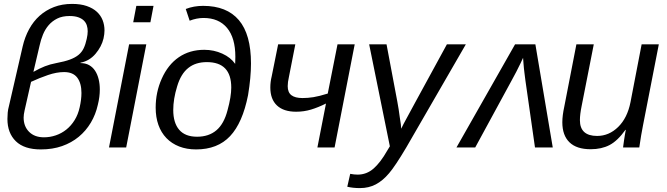

<svg xmlns="http://www.w3.org/2000/svg" viewBox="-20 -755 3413 983"><path d="M392 -432Q418 -432 436.5 -421.5Q455 -411 467 -392.5Q479 -374 485 -349.5Q491 -325 491 -297Q491 -278 488.5 -258.5Q486 -239 481 -219Q470 -169 445 -127Q420 -85 383 -54.5Q346 -24 297.5 -7Q249 10 189 10Q104 10 61 -32Q18 -74 18 -146Q18 -162 19.5 -178.5Q21 -195 26 -213L96 -517Q107 -565 129 -605.5Q151 -646 183 -674.5Q215 -703 256.5 -719Q298 -735 349 -735Q393 -735 424.5 -724Q456 -713 476 -694.5Q496 -676 505.5 -651.5Q515 -627 515 -599Q515 -581 510 -558Q500 -516 469 -479.5Q438 -443 392 -434ZM106 -190Q101 -168 101 -153Q101 -108 129 -80Q157 -52 205 -52Q236 -52 265.5 -62Q295 -72 319.5 -91.5Q344 -111 362 -140Q380 -169 388 -206Q397 -246 397 -279Q397 -329 375.5 -357.5Q354 -386 308 -386Q270 -386 226 -371Q182 -356 139 -336ZM151 -387Q183 -405 209.5 -415.5Q236 -426 268 -432Q311 -440 338 -450Q365 -460 382 -474Q399 -488 408.5 -508Q418 -528 424 -556Q429 -578 429 -595Q429 -611 424.5 -625Q420 -639 409.5 -649.5Q399 -660 381 -666.5Q363 -673 336 -673Q299 -673 273 -660Q247 -647 229 -626Q211 -605 200 -578Q189 -551 183 -523Z M538 0 641 -528H729L626 0ZM662 -641 678 -725H766L750 -641Z M984 10Q936 10 897.5 -5Q859 -20 832 -48Q805 -76 791 -115.5Q777 -155 777 -204Q777 -283 808 -352Q840 -424 895.5 -462Q951 -500 1026 -500Q1075 -500 1118 -480.5Q1161 -461 1184 -428L1185 -464Q1185 -561 1142.5 -612Q1100 -663 1022 -663Q987 -663 951 -649L931 -709Q972 -725 1020 -725Q1141 -725 1203 -652Q1265 -579 1265 -430Q1265 -359 1250 -268Q1222 -126 1158 -58Q1094 10 984 10ZM989 -55Q1049 -55 1088 -88Q1127 -121 1145 -191Q1164 -260 1164 -307Q1164 -437 1039 -437Q981 -437 944 -407Q906 -377 887 -313Q867 -248 867 -192Q867 -126 897.5 -90.5Q928 -55 989 -55Z M1492 -528 1459 -360Q1453 -334 1453 -314Q1453 -282 1472 -267.5Q1491 -253 1529 -253Q1556 -253 1584.5 -257.5Q1613 -262 1658 -276L1708 -528H1796L1693 0H1605L1649 -225Q1609 -205 1572.5 -194Q1536 -183 1496 -183Q1432 -183 1398 -215Q1364 -247 1364 -307Q1364 -336 1371 -364L1404 -528Z M1823 208Q1786 208 1758 201L1773 135Q1793 139 1811 139Q1857 139 1892.5 108Q1928 77 1962 17L1976 -6L1870 -528H1959L2014 -236Q2018 -216 2021 -195.5Q2024 -175 2027 -153Q2034 -112 2034 -96L2047 -122Q2051 -130 2106 -231Q2161 -332 2268 -528H2365L2060 0Q2003 96 1972 132Q1940 170 1904 189Q1868 208 1823 208Z M2617 -528H2721L2810 0H2719L2670 -343Q2668 -360 2665 -382.5Q2662 -405 2660 -433L2658 -459L2646 -433Q2624 -387 2600 -344L2413 0H2317Z M3020 -528 2958 -213Q2949 -169 2949 -140Q2949 -59 3037 -59Q3098 -59 3145 -105Q3192 -151 3208 -232L3265 -528H3353L3272 -113Q3267 -90 3262.5 -61.5Q3258 -33 3253 0H3170Q3170 -2 3171.5 -11.5Q3173 -21 3175 -37Q3180 -71 3184 -90H3182Q3142 -34 3101 -12.5Q3060 9 3004 9Q2932 9 2895.5 -26.5Q2859 -62 2859 -129Q2859 -163 2869 -209L2931 -528Z"/></svg>

Font: Libra Sans Modern
Style: Italic
Weight: 400
Italic angle: -12°
Foundry: Stefan Peev, Context Ltd
Version: Version 1.000